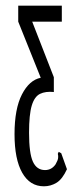

<svg xmlns="http://www.w3.org/2000/svg" viewBox="-20 -643 290 674"><path d="M134 11Q85 11 58 -36.5Q31 -84 31 -172Q31 -261 57 -311.5Q83 -362 123 -370L44 -567V-623H197V-567H93L169 -372V-320Q140 -323 120.5 -313.5Q101 -304 91.5 -272.5Q82 -241 82 -177Q82 -105 95.5 -75.5Q109 -46 138 -46Q161 -46 175 -66Q183 -80 184 -88Q185 -96 183 -103L186 -110L195 -105L215 -49Q199 -14 178.5 -1.5Q158 11 134 11Z"/></svg>

Font: Inconsolata UltraCondensed
Style: Regular
Weight: 400
Width: 1
Monospace: yes
Designer: Raph Levien, Cyreal, Brenton Simpson
Foundry: Raph Levien, Cyreal, Google
Version: Version 3.000; ttfautohint (v1.8.2.53-6de2)